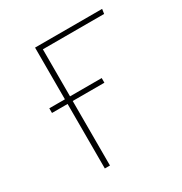

<svg xmlns="http://www.w3.org/2000/svg" viewBox="-129 -616 677 714"><g transform="rotate(-30 209.5 -259.5)"><path d="M404 -499H141V-297H277V-277H141V0H119V-277H52V-297H119V-519H407Z"/></g></svg>

Font: FiraGO Thin
Style: Regular
Weight: 100
Designer: bBox Type
Foundry: bBox Type GmbH
Version: Version 1.001;PS 001.001;hotconv 1.0.88;makeotf.lib2.5.64775